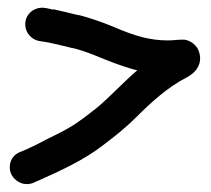

<svg xmlns="http://www.w3.org/2000/svg" viewBox="-20 -469 543 494"><path d="M451 -367C435 -367 425 -365 412 -365C365 -365 329 -377 291 -392C273 -400 242 -412 224 -418C211 -422 192 -429 173 -432C170 -433 124 -444 118 -445H117V-444C112 -445 103 -448 92 -449C67 -451 45 -432 45 -407C45 -382 64 -365 84 -363C92 -362 96 -361 108 -359C123 -356 155 -348 163 -346C181 -343 205 -334 223 -327C255 -314 290 -299 333 -288C299 -259 263 -220 232 -194C208 -175 182 -154 157 -140C132 -125 105 -114 76 -98C64 -92 53 -87 44 -83L32 -78C6 -68 1 -41 8 -23C15 -6 36 10 61 3H62L78 -4C134 -29 196 -57 246 -96C275 -118 302 -139 330 -167C369 -206 412 -245 459 -269C471 -275 505 -296 492 -336C487 -352 471 -365 454 -367Z"/></svg>

Font: Stray Cat
Style: Blk
Weight: 900
Version: Version 1.0